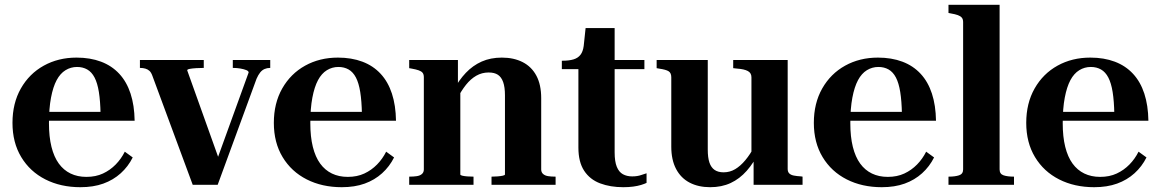

<svg xmlns="http://www.w3.org/2000/svg" viewBox="-20 -770 4834 800"><path d="M184 -257Q184 -200 194.5 -158Q205 -116 225 -88.5Q245 -61 274 -47Q303 -33 340 -33Q379 -33 409 -47Q439 -61 462 -84.5Q485 -108 500 -138L533 -114Q514 -76 483 -48Q452 -20 410.5 -5Q369 10 315 10Q233 10 169 -22.5Q105 -55 68.5 -115.5Q32 -176 32 -258Q32 -340 67 -401.5Q102 -463 162.5 -496.5Q223 -530 299 -530Q356 -530 401 -513Q446 -496 477 -462.5Q508 -429 524 -380Q540 -331 541 -267H117L116 -304H423L399 -295Q398 -349 392 -386.5Q386 -424 374 -447Q362 -470 343.5 -480.5Q325 -491 301 -491Q275 -491 253 -477.5Q231 -464 216 -436Q201 -408 192.5 -363Q184 -318 184 -257Z M1016 -468Q1016 -474 1006 -478Q996 -482 981.5 -484.5Q967 -487 952 -487H950V-520H1106V-487H1105Q1093 -487 1082.5 -482.5Q1072 -478 1064 -468Q1056 -458 1049 -442L887 0H783L615 -454Q610 -468 603 -474.5Q596 -481 586 -484Q576 -487 564 -487H563V-520H829V-487H827Q813 -487 797 -486Q781 -485 770.5 -483Q760 -481 760 -477L903 -77L866 -54Z M1273 -257Q1273 -200 1283.5 -158Q1294 -116 1314 -88.5Q1334 -61 1363 -47Q1392 -33 1429 -33Q1468 -33 1498 -47Q1528 -61 1551 -84.5Q1574 -108 1589 -138L1622 -114Q1603 -76 1572 -48Q1541 -20 1499.5 -5Q1458 10 1404 10Q1322 10 1258 -22.5Q1194 -55 1157.5 -115.5Q1121 -176 1121 -258Q1121 -340 1156 -401.5Q1191 -463 1251.5 -496.5Q1312 -530 1388 -530Q1445 -530 1490 -513Q1535 -496 1566 -462.5Q1597 -429 1613 -380Q1629 -331 1630 -267H1206L1205 -304H1512L1488 -295Q1487 -349 1481 -386.5Q1475 -424 1463 -447Q1451 -470 1432.5 -480.5Q1414 -491 1390 -491Q1364 -491 1342 -477.5Q1320 -464 1305 -436Q1290 -408 1281.5 -363Q1273 -318 1273 -257Z M1685 0V-34H1686Q1703 -34 1716.5 -36Q1730 -38 1738 -45Q1746 -52 1746 -64V-448Q1746 -460 1741 -466.5Q1736 -473 1724.5 -477Q1713 -481 1696 -484L1685 -486V-520H1888V-413L1898 -408V-43Q1898 -40 1906 -38Q1914 -36 1926.5 -35Q1939 -34 1952 -34H1953V0ZM2295 0H2028V-34H2029Q2040 -34 2053 -35Q2066 -36 2075 -38Q2084 -40 2084 -43V-373Q2084 -407 2076.5 -428Q2069 -449 2054.5 -458.5Q2040 -468 2016 -468Q1988 -468 1964.5 -454.5Q1941 -441 1921.5 -416.5Q1902 -392 1884 -357L1869 -393Q1892 -436 1921 -466.5Q1950 -497 1987 -513.5Q2024 -530 2071 -530Q2121 -530 2158 -511Q2195 -492 2215 -454.5Q2235 -417 2235 -361V-64Q2235 -52 2243 -45Q2251 -38 2264 -36Q2277 -34 2294 -34H2295Z M2321 -482V-517H2324Q2351 -517 2369.5 -522.5Q2388 -528 2398.5 -541.5Q2409 -555 2412 -578L2444 -520H2665V-482ZM2541 -135Q2541 -97 2550 -75Q2559 -53 2575.5 -44Q2592 -35 2614 -35Q2636 -35 2652.5 -41Q2669 -47 2674 -48V-8Q2666 -4 2651.5 0.5Q2637 5 2618 7.5Q2599 10 2577 10Q2523 10 2480.5 -6Q2438 -22 2414 -58.5Q2390 -95 2390 -155V-514L2406 -521L2420 -653H2541Z M2929 -520V-147Q2929 -113 2936 -92.5Q2943 -72 2957.5 -62Q2972 -52 2995 -52Q3021 -52 3043 -65Q3065 -78 3085.5 -102.5Q3106 -127 3124 -161L3144 -139Q3121 -92 3091.5 -58.5Q3062 -25 3024.5 -7.5Q2987 10 2939 10Q2890 10 2853.5 -9Q2817 -28 2797 -66Q2777 -104 2777 -159V-448Q2777 -466 2766 -473Q2755 -480 2727 -484L2716 -486V-520ZM3262 -520V-66Q3262 -54 3268.5 -47.5Q3275 -41 3287.5 -38.5Q3300 -36 3318 -35L3324 -34V0H3120V-109L3111 -111V-448Q3111 -466 3096 -474Q3081 -482 3053 -484L3035 -486V-520Z M3523 -257Q3523 -200 3533.5 -158Q3544 -116 3564 -88.5Q3584 -61 3613 -47Q3642 -33 3679 -33Q3718 -33 3748 -47Q3778 -61 3801 -84.5Q3824 -108 3839 -138L3872 -114Q3853 -76 3822 -48Q3791 -20 3749.5 -5Q3708 10 3654 10Q3572 10 3508 -22.5Q3444 -55 3407.5 -115.5Q3371 -176 3371 -258Q3371 -340 3406 -401.5Q3441 -463 3501.5 -496.5Q3562 -530 3638 -530Q3695 -530 3740 -513Q3785 -496 3816 -462.5Q3847 -429 3863 -380Q3879 -331 3880 -267H3456L3455 -304H3762L3738 -295Q3737 -349 3731 -386.5Q3725 -424 3713 -447Q3701 -470 3682.5 -480.5Q3664 -491 3640 -491Q3614 -491 3592 -477.5Q3570 -464 3555 -436Q3540 -408 3531.5 -363Q3523 -318 3523 -257Z M4145 -750V-64Q4145 -45 4161.5 -39.5Q4178 -34 4204 -34H4205V0H3932V-34H3934Q3959 -34 3976 -39.5Q3993 -45 3993 -64V-678Q3993 -690 3987.5 -696.5Q3982 -703 3971 -707Q3960 -711 3942 -714L3932 -716V-750Z M4408 -257Q4408 -200 4418.5 -158Q4429 -116 4449 -88.5Q4469 -61 4498 -47Q4527 -33 4564 -33Q4603 -33 4633 -47Q4663 -61 4686 -84.5Q4709 -108 4724 -138L4757 -114Q4738 -76 4707 -48Q4676 -20 4634.5 -5Q4593 10 4539 10Q4457 10 4393 -22.5Q4329 -55 4292.5 -115.5Q4256 -176 4256 -258Q4256 -340 4291 -401.5Q4326 -463 4386.5 -496.5Q4447 -530 4523 -530Q4580 -530 4625 -513Q4670 -496 4701 -462.5Q4732 -429 4748 -380Q4764 -331 4765 -267H4341L4340 -304H4647L4623 -295Q4622 -349 4616 -386.5Q4610 -424 4598 -447Q4586 -470 4567.5 -480.5Q4549 -491 4525 -491Q4499 -491 4477 -477.5Q4455 -464 4440 -436Q4425 -408 4416.5 -363Q4408 -318 4408 -257Z"/></svg>

Font: Roboto Serif 144pt SemiBold
Style: Regular
Weight: 600
Version: Version 1.008